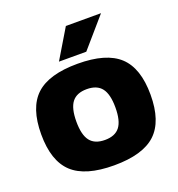

<svg xmlns="http://www.w3.org/2000/svg" viewBox="-129 -807 858 924"><g transform="rotate(-20 300.0 -345.0)"><path d="M86.5 -448Q153 -510 300 -510Q447 -510 513.5 -448Q580 -386 580 -250Q580 -114 513.5 -52Q447 10 300 10Q153 10 86.5 -52Q20 -114 20 -250Q20 -386 86.5 -448ZM224 -349Q200 -318 200 -250Q200 -182 224 -151Q248 -120 300 -120Q352 -120 376 -151Q400 -182 400 -250Q400 -318 376 -349Q352 -380 300 -380Q248 -380 224 -349ZM220 -550 310 -700H490L360 -550Z"/></g></svg>

Font: Fivo Sans Modern Heavy
Style: Regular
Weight: 900
Designer: Alexander Slobzheninov
Foundry: Alexander Slobzheninov
Version: 1.0